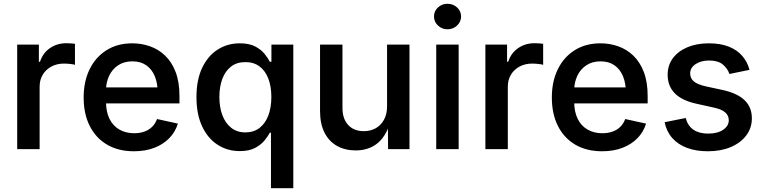

<svg xmlns="http://www.w3.org/2000/svg" viewBox="-20 -779 3991 1003"><path d="M69.8 0V-545.9H183.1V-456.5H189Q204.1 -502.4 241.2 -527.8Q278.3 -553.2 325.7 -553.2Q336.4 -553.2 349.6 -552.5Q362.8 -551.8 371.6 -550.3V-440.4Q364.7 -442.9 347.7 -444.8Q330.6 -446.8 313.5 -446.8Q277.3 -446.8 248.5 -431.4Q219.7 -416 203.4 -388.9Q187 -361.8 187 -326.2V0Z M679.7 11.2Q598.1 11.2 539.3 -23.4Q480.5 -58.1 448.7 -121.1Q417 -184.1 417 -269.5Q417 -353.5 448.2 -417.2Q479.5 -481 536.6 -516.8Q593.8 -552.7 670.9 -552.7Q719.2 -552.7 763.7 -537.1Q808.1 -521.5 842.8 -488.3Q877.4 -455.1 897.5 -402.8Q917.5 -350.6 917.5 -277.8V-238.8H476.6V-322.3H858.4L803.7 -295.9Q803.7 -344.2 788.6 -380.9Q773.4 -417.5 744.1 -438Q714.8 -458.5 671.4 -458.5Q627.4 -458.5 596.7 -437.7Q565.9 -417 549.8 -382.3Q533.7 -347.7 533.7 -306.6V-249.5Q533.7 -195.3 552 -158.2Q570.3 -121.1 603.8 -102.1Q637.2 -83 681.2 -83Q710 -83 733.6 -91.3Q757.3 -99.6 774.4 -116.2Q791.5 -132.8 800.3 -157.2L909.2 -133.3Q896 -89.8 864.5 -57.4Q833 -24.9 786.1 -6.8Q739.3 11.2 679.7 11.2Z M1512.2 204.1H1395.5V-85.9H1389.6Q1379.9 -67.4 1361.6 -44.9Q1343.3 -22.5 1312.3 -6.1Q1281.2 10.3 1232.9 10.3Q1167.5 10.3 1116.2 -23.2Q1064.9 -56.6 1035.6 -119.6Q1006.3 -182.6 1006.3 -272Q1006.3 -361.8 1036.1 -424.6Q1065.9 -487.3 1117.2 -520Q1168.5 -552.7 1232.4 -552.7Q1282.2 -552.7 1313.5 -536.1Q1344.7 -519.5 1362.5 -497.1Q1380.4 -474.6 1389.6 -456.1H1397.9V-545.9H1512.2ZM1261.7 -87.4Q1305.7 -87.4 1335.9 -110.8Q1366.2 -134.3 1381.8 -176Q1397.5 -217.8 1397.5 -272.5Q1397.5 -327.6 1381.8 -368.4Q1366.2 -409.2 1335.9 -431.9Q1305.7 -454.6 1261.7 -454.6Q1216.8 -454.6 1186.5 -430.9Q1156.2 -407.2 1141.1 -366Q1126 -324.7 1126 -272.5Q1126 -219.7 1141.4 -178Q1156.7 -136.2 1187.3 -111.8Q1217.8 -87.4 1261.7 -87.4Z M1838.4 6.8Q1782.7 6.8 1740.5 -16.8Q1698.2 -40.5 1675 -86.7Q1651.9 -132.8 1651.9 -198.7V-545.9H1769V-215.3Q1769 -158.7 1798.8 -126.2Q1828.6 -93.8 1880.4 -93.8Q1915.5 -93.8 1942.9 -109.1Q1970.2 -124.5 1986.1 -153.8Q2002 -183.1 2002 -224.1V-545.9H2119.1V0H2007.3L2006.3 -134.3H2016.6Q1993.2 -61.5 1947.8 -27.3Q1902.3 6.8 1838.4 6.8Z M2258.8 0V-545.9H2376V0ZM2317.4 -626Q2288.6 -626 2267.8 -645.8Q2247.1 -665.5 2247.1 -692.9Q2247.1 -720.7 2267.8 -740Q2288.6 -759.3 2317.4 -759.3Q2347.2 -759.3 2367.9 -740Q2388.7 -720.7 2388.7 -692.9Q2388.7 -665.5 2367.9 -645.8Q2347.2 -626 2317.4 -626Z M2515.6 0V-545.9H2628.9V-456.5H2634.8Q2649.9 -502.4 2687 -527.8Q2724.1 -553.2 2771.5 -553.2Q2782.2 -553.2 2795.4 -552.5Q2808.6 -551.8 2817.4 -550.3V-440.4Q2810.5 -442.9 2793.5 -444.8Q2776.4 -446.8 2759.3 -446.8Q2723.1 -446.8 2694.3 -431.4Q2665.5 -416 2649.2 -388.9Q2632.8 -361.8 2632.8 -326.2V0Z M3125.5 11.2Q3043.9 11.2 2985.1 -23.4Q2926.3 -58.1 2894.5 -121.1Q2862.8 -184.1 2862.8 -269.5Q2862.8 -353.5 2894 -417.2Q2925.3 -481 2982.4 -516.8Q3039.6 -552.7 3116.7 -552.7Q3165 -552.7 3209.5 -537.1Q3253.9 -521.5 3288.6 -488.3Q3323.2 -455.1 3343.3 -402.8Q3363.3 -350.6 3363.3 -277.8V-238.8H2922.4V-322.3H3304.2L3249.5 -295.9Q3249.5 -344.2 3234.4 -380.9Q3219.2 -417.5 3189.9 -438Q3160.6 -458.5 3117.2 -458.5Q3073.2 -458.5 3042.5 -437.7Q3011.7 -417 2995.6 -382.3Q2979.5 -347.7 2979.5 -306.6V-249.5Q2979.5 -195.3 2997.8 -158.2Q3016.1 -121.1 3049.6 -102.1Q3083 -83 3127 -83Q3155.8 -83 3179.4 -91.3Q3203.1 -99.6 3220.2 -116.2Q3237.3 -132.8 3246.1 -157.2L3355 -133.3Q3341.8 -89.8 3310.3 -57.4Q3278.8 -24.9 3231.9 -6.8Q3185.1 11.2 3125.5 11.2Z M3677.7 11.2Q3616.7 11.2 3569.3 -6.3Q3522 -23.9 3491.9 -57.9Q3461.9 -91.8 3452.1 -140.6L3562 -162.6Q3573.2 -121.1 3602.8 -101.1Q3632.3 -81.1 3679.2 -81.1Q3729 -81.1 3758.1 -101.3Q3787.1 -121.6 3787.1 -150.4Q3787.1 -175.3 3768.6 -191.7Q3750 -208 3711.9 -216.3L3619.6 -236.8Q3543 -253.4 3505.4 -291.3Q3467.8 -329.1 3467.8 -388.7Q3467.8 -438 3495.1 -474.9Q3522.5 -511.7 3571 -532.2Q3619.6 -552.7 3683.1 -552.7Q3743.7 -552.7 3787.1 -535.4Q3830.6 -518.1 3857.4 -487.1Q3884.3 -456.1 3895.5 -414.1L3790.5 -392.6Q3780.8 -421.4 3755.9 -442.1Q3731 -462.9 3684.6 -462.9Q3642.1 -462.9 3613.8 -444.1Q3585.4 -425.3 3585.4 -395.5Q3585.4 -370.1 3604.2 -354Q3623 -337.9 3666 -328.1L3756.3 -308.6Q3833 -291.5 3870.4 -254.9Q3907.7 -218.3 3907.7 -161.1Q3907.7 -110.4 3878.4 -71.5Q3849.1 -32.7 3797.4 -10.7Q3745.6 11.2 3677.7 11.2Z"/></svg>

Font: Inter Cardless
Style: Medium
Weight: 500
Designer: Rasmus Andersson
Foundry: rsms
Version: Version 4.001;git-9221beed3